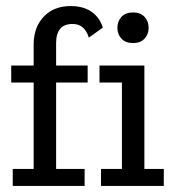

<svg xmlns="http://www.w3.org/2000/svg" viewBox="-20 -613 586 633"><path d="M22 0V-56H91V-341H17V-397H91V-466Q91 -505 106.5 -533.5Q122 -562 149 -577.5Q176 -593 213 -593Q255 -593 282 -574Q309 -555 319 -522L273 -489Q266 -511 253 -522.5Q240 -534 219 -534Q192 -534 178.5 -518Q165 -502 165 -471V-397H269V-341H165V-56H259V0ZM313 0V-56H382V-341H308V-397H456V-56H520V0ZM419 -471Q394 -471 380.5 -485.5Q367 -500 367 -521Q367 -543 380.5 -557.5Q394 -572 419 -572Q443 -572 456.5 -557.5Q470 -543 470 -521Q470 -500 456.5 -485.5Q443 -471 419 -471Z"/></svg>

Font: Rokkitt
Style: Regular
Weight: 400
Designer: Vernon Adams
Foundry: Vernon Adams
Version: Version 3.103